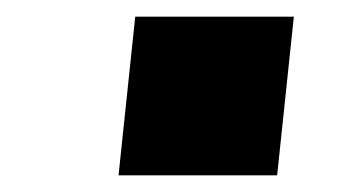

<svg xmlns="http://www.w3.org/2000/svg" viewBox="-20 -474 420 230"><path d="M122 -264 142 -454H332L312 -264Z"/></svg>

Font: Quantico
Style: Bold Italic
Weight: 700
Italic angle: -12°
Designer: Matt Desmond
Foundry: MADtype
Version: Version 2.002